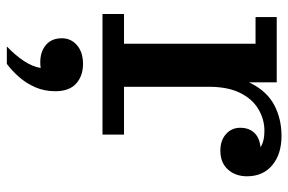

<svg xmlns="http://www.w3.org/2000/svg" viewBox="-161 -403 844 562"><g transform="rotate(90 261.0 -122.0)"><path d="M21 0V-63H108V-448H30V-510H221V-335L234 -338V-63H374V0ZM199 -311Q200 -388 224 -435Q248 -482 288 -503Q328 -524 378 -524Q431 -524 463.5 -497Q496 -470 496 -423Q496 -389 476 -367Q456 -345 421 -345Q391 -345 372.5 -361.5Q354 -378 354 -403Q354 -434 375 -450Q396 -466 440 -463L434 -423Q432 -448 413.5 -461Q395 -474 363 -474Q329 -474 299 -456Q269 -438 251.5 -402Q234 -366 234 -311ZM116 280Q142 255 158.5 230Q175 205 179 181Q140 186 116 169Q92 152 92 119Q92 92 112.5 74.5Q133 57 167 57Q202 57 224.5 77Q247 97 247 138Q247 170 235.5 196.5Q224 223 205.5 244Q187 265 167 280Z"/></g></svg>

Font: Montagu Slab 120pt Medium
Style: Regular
Weight: 500
Designer: Florian Karsten
Foundry: Florian Karsten
Version: Version 1.000